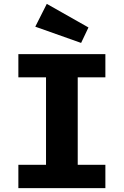

<svg xmlns="http://www.w3.org/2000/svg" viewBox="-20 -973 640 993"><path d="M525 -693V-573H382V-120.5H525V0H75V-120.5H218V-573H75V-693ZM222 -953 437.5 -831 399.5 -751 162.5 -835Z"/></svg>

Font: Fira Code Light
Style: Bold
Weight: 700
Monospace: yes
Version: Version 5.002